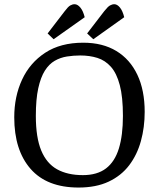

<svg xmlns="http://www.w3.org/2000/svg" viewBox="-20 -858 736 892"><path d="M345 13.3Q198 13.3 122.1 -73.4Q46.2 -160.1 46.2 -313Q46.2 -409.8 82.6 -488.1Q118.9 -566.4 190.1 -613Q261.3 -659.6 366.8 -659.6Q456.9 -659.6 520.6 -621Q584.2 -582.4 618.2 -510.5Q652.2 -438.6 652.2 -338.2Q652.2 -266.4 634.6 -202.7Q617.1 -138.9 580.2 -90.3Q543.3 -41.7 484.9 -14.2Q426.5 13.3 345 13.3ZM365 -44.4Q431.6 -44.4 472.5 -75.6Q513.4 -106.8 532.3 -168.2Q551.1 -229.6 551.1 -319.4Q551.1 -407.3 536.5 -462.6Q521.9 -517.9 495.2 -547.8Q468.5 -577.7 432.4 -589Q396.4 -600.3 352.9 -600.3Q321.4 -600.3 291 -595.5Q260.6 -590.7 234.3 -575.6Q208 -560.5 188.4 -529.7Q168.9 -498.8 157.7 -447.7Q146.5 -396.5 146.5 -319.4Q146.5 -219.4 171.5 -158.9Q196.6 -98.4 245.3 -71.4Q294.1 -44.4 365 -44.4ZM413.5 -675.7 384.8 -702.6 464 -805.7Q480.7 -826.9 490.8 -832.6Q500.9 -838.4 511.4 -838.4Q524.8 -838.2 537.3 -822.9Q549.8 -807.6 557.1 -778ZM229 -675.7 201.2 -702.6 280.4 -805.7Q296.2 -826.9 306.3 -832.6Q316.4 -838.4 326.9 -838.4Q340.4 -838.2 353.3 -822.9Q366.1 -807.6 373.5 -778Z"/></svg>

Font: Faustina Light
Style: Regular
Weight: 300
Designer: Alfonso Garcia
Foundry: http://www.omnibus-type.com
Version: Version 1.200